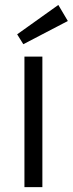

<svg xmlns="http://www.w3.org/2000/svg" viewBox="-20 -772 300 792"><path d="M154.8 0V-538.6H80.8V0ZM76.2 -589.6 259.8 -685.4 220.6 -751.6 50.8 -630.4Z"/></svg>

Font: Secuela Light
Style: Regular
Weight: 300
Designer: Fernando Haro
Foundry: deFharo
Version: Version 1.708